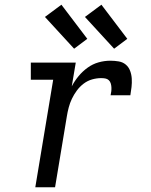

<svg xmlns="http://www.w3.org/2000/svg" viewBox="-20 -796 640 816"><path d="M130 0 206 -457H111V-530H302L285 -429Q297 -452 314 -472.5Q331 -493 352.5 -508.5Q374 -524 399 -531Q424 -538 449 -538Q467 -538 484.5 -535Q502 -532 514.5 -521.5Q527 -511 533 -495Q539 -479 540 -461.5Q541 -444 539 -426Q537 -408 534 -391H450Q452 -399 453 -408Q454 -417 453.5 -425.5Q453 -434 450.5 -442Q448 -450 442 -455.5Q436 -461 427.5 -462.5Q419 -464 410 -464Q391 -464 371.5 -458.5Q352 -453 335.5 -440.5Q319 -428 306.5 -411Q294 -394 285.5 -376Q277 -358 272 -339Q267 -320 264 -301L214 0ZM465 -589 341 -724 411 -776 521 -631ZM295 -589 171 -724 241 -776 351 -631Z"/></svg>

Font: Iosevka Curly Slab Extended
Style: Italic
Weight: 400
Width: 7
Italic angle: -9°
Monospace: yes
Designer: Belleve Invis
Foundry: Belleve Invis
Version: Version 11.1.0; ttfautohint (v1.8.3)